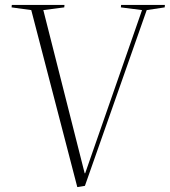

<svg xmlns="http://www.w3.org/2000/svg" viewBox="-20 -750 690 780"><path d="M324 -46H326L557 -709L471 -720L472 -730H650L649 -720L576 -709L325 5L294 10L107 -709L27 -720L28 -730H242L241 -720L156 -709Z"/></svg>

Font: Literata 72pt ExtraLight
Style: Italic
Weight: 200
Italic angle: -2°
Designer: Latin by Veronika Burian and Jose Scaglione. Greek by Irene Vlachou. Cyrillic by Vera Evstafieva
Foundry: TypeTogether
Version: Version 3.002